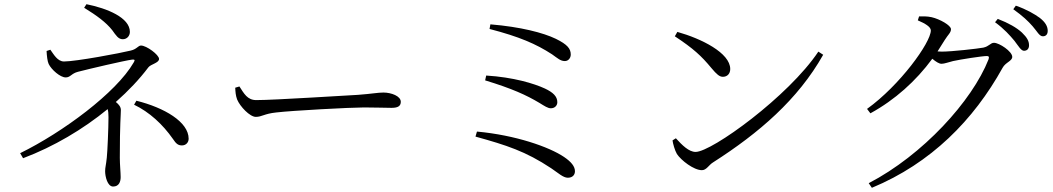

<svg xmlns="http://www.w3.org/2000/svg" viewBox="-20 -835 5020 915"><path d="M392 -815 381 -798C441 -761 485 -729 515 -691C533 -666 544 -648 565 -648C586 -648 599 -665 599 -683C599 -751 491 -795 392 -815ZM630 -355 619 -336C692 -301 755 -243 804 -173C819 -150 829 -142 847 -142C866 -142 879 -156 879 -174C879 -254 763 -322 630 -355ZM497 -276C497 -225 492 -111 489 -84C485 -45 481 -38 481 -19C481 6 492 54 519 54C547 54 555 31 555 9C555 -13 551 -51 551 -83C551 -248 556 -286 556 -311C556 -325 547 -337 532 -349C592 -402 645 -458 687 -514C698 -529 738 -535 738 -554C738 -574 678 -618 652 -618C638 -618 633 -601 603 -594C555 -582 342 -542 285 -542C254 -542 236 -576 220 -598L202 -592C203 -570 206 -542 212 -530C225 -503 267 -466 293 -466C316 -466 320 -485 352 -493C406 -507 572 -546 610 -551C623 -552 624 -549 617 -537C534 -393 278 -204 76 -105L90 -81C236 -136 376 -219 493 -315C496 -305 497 -293 497 -276Z M1121 -423 1101 -417C1102 -397 1103 -380 1110 -361C1124 -327 1171 -278 1199 -278C1228 -278 1239 -293 1296 -299C1371 -308 1652 -323 1715 -323C1776 -323 1811 -321 1846 -321C1880 -321 1890 -332 1890 -350C1890 -377 1845 -394 1807 -394C1781 -394 1753 -388 1686 -383C1640 -381 1290 -358 1201 -358C1159 -358 1143 -389 1121 -423Z M2700 -575C2700 -603 2684 -623 2629 -650C2569 -679 2461 -707 2317 -719L2313 -697C2455 -660 2534 -626 2611 -576C2638 -557 2651 -544 2672 -544C2688 -544 2700 -558 2700 -575ZM2297 -475 2292 -452C2420 -413 2488 -382 2550 -345C2576 -329 2591 -319 2605 -319C2624 -319 2636 -332 2636 -348C2636 -376 2615 -395 2577 -413C2525 -437 2427 -467 2297 -475ZM2253 -208 2246 -184C2394 -143 2485 -114 2607 -33C2641 -10 2664 12 2686 12C2710 12 2720 -3 2720 -19C2720 -42 2702 -64 2668 -87C2597 -135 2437 -191 2253 -208Z M3208 -683 3196 -662C3284 -604 3322 -569 3370 -511C3396 -480 3409 -469 3425 -469C3446 -469 3460 -484 3460 -506C3460 -583 3322 -651 3208 -683ZM3880 -589C3738 -376 3372 -111 3295 -111C3263 -111 3231 -143 3201 -176L3185 -166C3187 -150 3196 -118 3206 -101C3226 -71 3286 -24 3325 -24C3347 -24 3358 -49 3378 -61C3597 -201 3783 -361 3903 -574Z M4814 -641C4834 -615 4846 -593 4860 -593C4875 -593 4884 -603 4884 -619C4884 -639 4875 -656 4850 -680C4825 -703 4787 -725 4735 -745L4722 -729C4766 -697 4793 -666 4814 -641ZM4901 -710C4923 -685 4933 -662 4950 -662C4964 -662 4973 -671 4973 -688C4973 -709 4962 -729 4935 -750C4910 -768 4873 -790 4821 -808L4809 -791C4855 -758 4879 -735 4901 -710ZM4120 38 4135 60C4417 -57 4620 -263 4758 -512C4772 -538 4804 -544 4804 -564C4804 -590 4742 -631 4717 -631C4700 -631 4694 -614 4666 -608C4639 -603 4516 -589 4468 -589L4448 -590L4482 -644C4498 -670 4512 -679 4512 -696C4512 -714 4459 -744 4420 -753C4397 -758 4378 -757 4360 -757L4354 -738C4389 -723 4416 -707 4416 -690C4416 -632 4268 -428 4112 -316L4128 -295C4245 -359 4345 -449 4423 -555C4440 -541 4455 -531 4467 -531C4481 -531 4501 -539 4522 -544C4558 -552 4661 -568 4683 -568C4692 -568 4695 -564 4691 -552C4613 -354 4378 -96 4120 38Z"/></svg>

Font: Noto Serif CJK TC
Style: Regular
Weight: 400
Designer: Ryoko NISHIZUKA 西塚涼子 (kana & ideographs); Frank Grießhammer (Latin, Greek & Cyrillic); Wenlong ZHANG 张文龙 (bopomofo); San
Foundry: Adobe
Version: Version 2.001;hotconv 1.1.0;makeotfexe 2.6.0